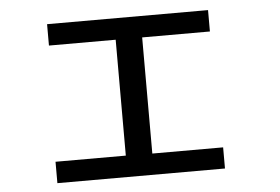

<svg xmlns="http://www.w3.org/2000/svg" viewBox="-47 -687 1094 751"><g transform="rotate(-5 500.0 -311.5)"><path d="M149 0V-84H425V-539H163V-623H795V-539H529V-83H807V0Z"/></g></svg>

Font: Inconsolata UltraExpanded Medium
Style: Regular
Weight: 500
Width: 9
Monospace: yes
Designer: Raph Levien, Cyreal, Brenton Simpson
Foundry: Raph Levien, Cyreal, Google
Version: Version 3.001; ttfautohint (v1.8.2.53-6de2)